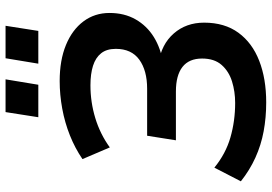

<svg xmlns="http://www.w3.org/2000/svg" viewBox="-160 -784 955 674"><g transform="rotate(-90 317.0 -447.5)"><path d="M294 10Q241 10 192.5 1Q144 -8 100 -28Q56 -48 17 -79L65 -172Q114 -132 171.5 -115.5Q229 -99 292 -99Q332 -99 367.5 -110Q403 -121 425.5 -146.5Q448 -172 448 -215Q448 -261 418.5 -284Q389 -307 332 -307H161L177 -408H342Q406 -408 444 -435.5Q482 -463 482 -518Q482 -550 466.5 -569.5Q451 -589 422.5 -598Q394 -607 354 -607Q295 -607 239 -590Q183 -573 136 -539L95 -635Q133 -661 178 -679Q223 -697 272 -706Q321 -715 369 -715Q442 -715 495.5 -693Q549 -671 578.5 -631.5Q608 -592 608 -540Q608 -488 585.5 -448.5Q563 -409 523.5 -384.5Q484 -360 432 -352V-368Q498 -358 536 -314.5Q574 -271 574 -208Q574 -136 538.5 -87.5Q503 -39 440 -14.5Q377 10 294 10ZM430 -790 449 -905H563L545 -790ZM242 -790 260 -905H375L356 -790Z"/></g></svg>

Font: Nunito Sans 12pt
Style: Bold Italic
Weight: 700
Italic angle: -9°
Designer: Vernon Adams
Foundry: Vernon Adams
Version: Version 3.101;gftools[0.9.27]